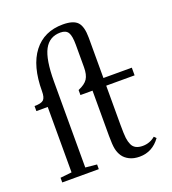

<svg xmlns="http://www.w3.org/2000/svg" viewBox="-134 -828 843 940"><g transform="rotate(-20 287.0 -357.5)"><path d="M33.2 0V-24.4L92.8 -30.8V-371.6H33.7V-397.9Q68.8 -397.9 80.8 -409.2Q92.8 -420.4 92.8 -453.1Q92.8 -585 147.2 -655.5Q201.7 -726.1 299.8 -726.1Q354.5 -726.1 376 -702.9Q397.5 -679.7 397.5 -621.1V-411.6H545.4V-371.6H397.5V-167.5Q397.5 -118.7 400.1 -98.4Q402.8 -78.1 409.7 -63Q422.9 -33.2 465.8 -33.2Q502 -33.2 530.8 -57.1L541.5 -46.4Q500 11.2 433.6 11.2Q402.8 11.2 380.6 0Q358.4 -11.2 346.7 -28.8Q335.4 -45.9 330.8 -67.6Q326.2 -89.4 326.2 -135.7V-371.6H263.2V-397.9Q298.8 -412.6 312.5 -433.6Q326.2 -454.6 326.2 -494.1V-610.8Q326.2 -656.7 315.2 -674.8Q304.2 -692.9 274.9 -692.9Q217.8 -692.9 190.9 -642.8Q164.1 -592.8 164.1 -477.5V-30.3L223.6 -24.4V0Z"/></g></svg>

Font: Elstob 18pt
Style: Regular
Weight: 400
Designer: Peter S. Baker
Version: Version 1.015